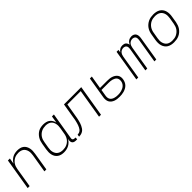

<svg xmlns="http://www.w3.org/2000/svg" viewBox="309 -1751 2981 2981"><g transform="rotate(-45 1800.0 -260.0)"><path d="M39 0 125 -520H168L152 -424Q166 -449 186.5 -469.5Q207 -490 231.5 -503.5Q256 -517 283 -522.5Q310 -528 337 -528Q366 -528 393.5 -521.5Q421 -515 443 -499Q465 -483 478.5 -459.5Q492 -436 498 -408.5Q504 -381 503 -352Q502 -323 497 -294L449 0H406L456 -301Q459 -324 460 -347.5Q461 -371 455.5 -393Q450 -415 439 -434Q428 -453 410 -466Q392 -479 370 -484.5Q348 -490 324 -490Q302 -490 280 -486Q258 -482 236.5 -471.5Q215 -461 197 -444.5Q179 -428 166 -408.5Q153 -389 146 -367Q139 -345 135 -323L82 0Z M832 8Q803 8 775.5 1.5Q748 -5 725.5 -21Q703 -37 688.5 -60Q674 -83 668 -110.5Q662 -138 662.5 -167Q663 -196 668 -226L685 -326Q689 -352 697.5 -378Q706 -404 721 -428Q736 -452 756.5 -472Q777 -492 801.5 -505Q826 -518 853.5 -523Q881 -528 907 -528Q937 -528 965.5 -521Q994 -514 1016 -497.5Q1038 -481 1052.5 -456.5Q1067 -432 1073 -404L1092 -520H1135L1061 -74Q1059 -65 1060.5 -56.5Q1062 -48 1067.5 -42Q1073 -36 1081 -33Q1089 -30 1098 -30H1119V8H1091Q1074 8 1058 3.5Q1042 -1 1031.5 -12.5Q1021 -24 1018 -40.5Q1015 -57 1018 -74L1022 -97Q1008 -72 987 -51Q966 -30 940 -16.5Q914 -3 886.5 2.5Q859 8 832 8ZM846 -30Q868 -30 890.5 -34Q913 -38 934.5 -48Q956 -58 975 -74.5Q994 -91 1006.5 -110.5Q1019 -130 1027 -152.5Q1035 -175 1038 -197L1055 -297Q1059 -321 1059.5 -345Q1060 -369 1055 -391.5Q1050 -414 1038.5 -433.5Q1027 -453 1008.5 -466Q990 -479 967 -484.5Q944 -490 920 -490Q898 -490 874.5 -485.5Q851 -481 829.5 -470.5Q808 -460 789.5 -443.5Q771 -427 758 -407Q745 -387 737.5 -364.5Q730 -342 727 -319L710 -219Q706 -195 705.5 -171.5Q705 -148 710.5 -126Q716 -104 728 -85Q740 -66 758.5 -53.5Q777 -41 799.5 -35.5Q822 -30 846 -30Z M1606 0 1686 -482H1393L1357 -269Q1354 -247 1349.5 -225Q1345 -203 1340 -181.5Q1335 -160 1328 -138.5Q1321 -117 1311 -96Q1301 -75 1287.5 -55.5Q1274 -36 1254 -23Q1234 -10 1212 -5Q1190 0 1168 0L1174 -38Q1188 -38 1202.5 -42Q1217 -46 1230 -55Q1243 -64 1252 -76.5Q1261 -89 1268 -103Q1275 -117 1280.5 -131Q1286 -145 1290 -159Q1294 -173 1298 -187.5Q1302 -202 1305 -216.5Q1308 -231 1310.5 -245Q1313 -259 1315 -274L1356 -520H1735L1649 0Z M2053 8Q2027 8 2001.5 5Q1976 2 1952.5 -6.5Q1929 -15 1909.5 -30Q1890 -45 1878.5 -66Q1867 -87 1864.5 -112.5Q1862 -138 1866 -164L1925 -520H1968L1932 -305H2087Q2113 -305 2138 -302.5Q2163 -300 2187 -292Q2211 -284 2231 -270.5Q2251 -257 2264.5 -237.5Q2278 -218 2281.5 -193Q2285 -168 2280 -142Q2276 -118 2265.5 -95Q2255 -72 2237 -53.5Q2219 -35 2196 -23Q2173 -11 2149 -4Q2125 3 2101 5.5Q2077 8 2053 8ZM2054 -30Q2073 -30 2092 -32Q2111 -34 2130 -39.5Q2149 -45 2167.5 -54Q2186 -63 2201.5 -77.5Q2217 -92 2226 -110Q2235 -128 2238 -147Q2241 -167 2238 -186Q2235 -205 2224 -219.5Q2213 -234 2197 -243Q2181 -252 2163 -257.5Q2145 -263 2126 -265Q2107 -267 2087 -267H1926L1908 -158Q1905 -138 1907 -119Q1909 -100 1918.5 -84Q1928 -68 1943.5 -57.5Q1959 -47 1977 -41Q1995 -35 2014.5 -32.5Q2034 -30 2054 -30Z M2425 0 2511 -520H2553L2545 -473Q2553 -486 2564.5 -496.5Q2576 -507 2589 -514.5Q2602 -522 2616.5 -525Q2631 -528 2645 -528Q2662 -528 2678 -523.5Q2694 -519 2705 -509Q2716 -499 2723.5 -484.5Q2731 -470 2733 -454Q2740 -470 2751 -484.5Q2762 -499 2777.5 -509Q2793 -519 2809.5 -523.5Q2826 -528 2843 -528Q2867 -528 2888 -518Q2909 -508 2919.5 -488.5Q2930 -469 2931 -445Q2932 -421 2928 -397L2863 0H2821L2888 -404Q2890 -420 2889 -436.5Q2888 -453 2879.5 -465.5Q2871 -478 2856 -484Q2841 -490 2825 -490Q2807 -490 2788.5 -482Q2770 -474 2757.5 -459Q2745 -444 2738.5 -426Q2732 -408 2729 -390L2665 0H2623L2690 -404Q2692 -420 2691 -436.5Q2690 -453 2681.5 -465.5Q2673 -478 2658 -484Q2643 -490 2627 -490Q2609 -490 2590.5 -482Q2572 -474 2559.5 -459Q2547 -444 2540.5 -426Q2534 -408 2531 -390L2467 0Z M3249 8Q3218 8 3189 2Q3160 -4 3136 -18.5Q3112 -33 3095.5 -56Q3079 -79 3071 -107Q3063 -135 3063 -165Q3063 -195 3068 -226L3085 -326Q3089 -353 3098.5 -380Q3108 -407 3124.5 -431.5Q3141 -456 3164.5 -475.5Q3188 -495 3214.5 -507Q3241 -519 3269 -523.5Q3297 -528 3324 -528Q3355 -528 3384 -522Q3413 -516 3437 -501.5Q3461 -487 3478 -464Q3495 -441 3502.5 -413Q3510 -385 3510.5 -355Q3511 -325 3505 -294L3489 -194Q3484 -167 3474.5 -140Q3465 -113 3448.5 -88.5Q3432 -64 3409 -44.5Q3386 -25 3359.5 -13Q3333 -1 3304.5 3.5Q3276 8 3249 8ZM3250 -30Q3272 -30 3295.5 -34Q3319 -38 3340.5 -48.5Q3362 -59 3381.5 -75.5Q3401 -92 3414.5 -112.5Q3428 -133 3435.5 -155.5Q3443 -178 3447 -201L3464 -301Q3468 -325 3468 -349Q3468 -373 3462.5 -395Q3457 -417 3444.5 -436Q3432 -455 3413 -467.5Q3394 -480 3371.5 -485Q3349 -490 3324 -490Q3302 -490 3278.5 -486Q3255 -482 3233 -471.5Q3211 -461 3192 -444.5Q3173 -428 3159.5 -407.5Q3146 -387 3138 -364.5Q3130 -342 3127 -319L3110 -219Q3106 -195 3105.5 -171Q3105 -147 3111 -125Q3117 -103 3129 -84Q3141 -65 3160 -52.5Q3179 -40 3202 -35Q3225 -30 3250 -30Z"/></g></svg>

Font: Iosevka Extralight Extended
Style: Italic
Weight: 200
Width: 7
Italic angle: -9°
Monospace: yes
Designer: Belleve Invis
Foundry: Belleve Invis
Version: Version 32.5.0; ttfautohint (v1.8.4)